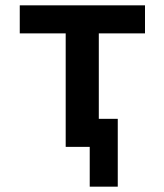

<svg xmlns="http://www.w3.org/2000/svg" viewBox="-20 -550 616 719"><path d="M316 149H421V-105H350V-425H523V-530H54V-425H226V0H316Z"/></svg>

Font: Iosevka Sparkle
Style: Bold
Weight: 700
Designer: Belleve Invis
Foundry: Belleve Invis
Version: Version 4.5.0; ttfautohint (v1.8.3)